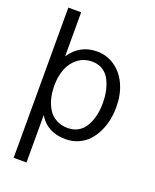

<svg xmlns="http://www.w3.org/2000/svg" viewBox="-172 -834 932 1155"><g transform="rotate(20 294.0 -256.5)"><path d="M142.6 -79.1V224.1H60.5V-592.3V-737.3H142.6V-455.6Q205.6 -548.8 314 -548.8Q379.9 -548.3 430.9 -512Q481.9 -475.6 509.3 -413.3Q536.6 -351.1 536.6 -273.4Q536.6 -230 528.1 -189Q519.5 -147.9 501.5 -111.3Q483.4 -74.7 457.5 -47.4Q431.6 -20 394.8 -3.9Q357.9 12.2 314 12.2Q196.3 12.2 142.6 -79.1ZM304.7 -55.2Q337.4 -55.2 363.8 -68.6Q390.1 -82 406.2 -103.5Q422.4 -125 433.1 -153.8Q443.8 -182.6 448 -210.9Q452.1 -239.3 452.1 -269Q452.1 -307.1 445.1 -342.3Q438 -377.4 422.4 -409.9Q406.7 -442.4 377.4 -461.9Q348.1 -481.4 308.1 -481.4Q254.9 -481.4 216.3 -451.4Q177.7 -421.4 159.7 -374Q141.6 -326.7 141.6 -269Q141.6 -225.1 150.9 -187.7Q160.2 -150.4 179.2 -120.1Q198.2 -89.8 230.2 -72.5Q262.2 -55.2 304.7 -55.2Z"/></g></svg>

Font: Oxygen
Style: Regular
Weight: 400
Designer: Vernon Adams
Foundry: Vernon Adams
Version: Version Release 0.2.3 webfont; ttfautohint (v0.93.3-1d66) -l